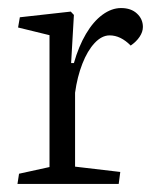

<svg xmlns="http://www.w3.org/2000/svg" viewBox="-20 -457 398 477"><path d="M278.8 -29.8 166.5 -43V-226.6Q171.9 -266.1 184.6 -298.6Q197.3 -331.1 215.1 -350.1Q232.9 -369.1 252.4 -369.1Q279.8 -369.1 304.7 -343.8Q318.8 -353.5 326.9 -365.7Q335 -377.9 335 -390.1Q335 -409.7 320.3 -423.3Q305.7 -437 280.8 -437Q257.3 -437 234.6 -420.4Q211.9 -403.8 193.6 -372.8Q175.3 -341.8 163.6 -300.3H156.7L163.6 -419.9L155.8 -428.2L29.3 -414.1L24.9 -388.7L103 -369.6V-42L27.3 -25.4L23.4 0H274.9Z"/></svg>

Font: Neuton Light
Style: Regular
Weight: 300
Designer: Brian M Zick
Foundry: Brian M Zick
Version: Version 1.560